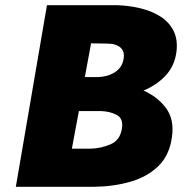

<svg xmlns="http://www.w3.org/2000/svg" viewBox="-20 -720 715 740"><path d="M643 -194Q634 -123 591.5 -81Q549 -39 484 -20Q419 -1 342 0H41L161 -700H428Q475 -699 519.5 -688.5Q564 -678 598 -656.5Q632 -635 649 -601Q666 -567 660 -520Q653 -466 618.5 -429Q584 -392 533 -371Q586 -348 619 -304.5Q652 -261 643 -194ZM331 -553 307 -423H358Q395 -424 422.5 -441.5Q450 -459 456 -491Q462 -521 444.5 -536.5Q427 -552 393 -552ZM367 -292H284L257 -147H329Q370 -148 406.5 -164Q443 -180 450 -225Q456 -263 430 -277Q404 -291 367 -292Z"/></svg>

Font: Jost* Heavy
Style: Italic
Weight: 800
Italic angle: -10°
Version: Version 3.7